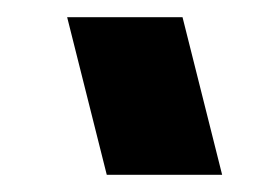

<svg xmlns="http://www.w3.org/2000/svg" viewBox="-20 -843 325 223"><path d="M104 -640 58 -823H192L238 -640Z"/></svg>

Font: Orbitron
Style: Bold
Weight: 700
Designer: Matt McInerney
Foundry: The League of Moveable Type
Version: Version 2.001